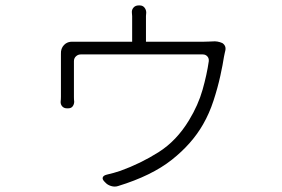

<svg xmlns="http://www.w3.org/2000/svg" viewBox="-20 -631 1040 709"><path d="M801 -472Q816 -462 812 -444Q811 -440 810 -435.5Q809 -431 807 -421Q803 -394 793.5 -350.5Q784 -307 768.5 -259.5Q753 -212 730 -172Q689 -100 614.5 -41Q540 18 416 56Q404 60 390.5 56Q377 52 369 43L366 40Q357 31 359.5 24Q362 17 374 14Q388 11 399.5 7.5Q411 4 424 0Q499 -27 565.5 -69Q632 -111 678 -187Q712 -243 728 -299.5Q744 -356 751 -405Q752 -416 745.5 -423Q739 -430 729 -430H278Q268 -430 260.5 -423Q253 -416 253 -405Q253 -384 253 -357.5Q253 -331 253 -308Q253 -285 253 -273Q253 -262 254 -256Q254 -246 248.5 -238.5Q243 -231 232 -231H227Q216 -231 209.5 -238.5Q203 -246 204 -257Q205 -263 205 -274Q205 -283 205 -302Q205 -321 205 -343.5Q205 -366 205 -386Q205 -406 205 -416Q205 -421 205 -426Q205 -431 205 -432Q204 -452 216.5 -465Q229 -478 249 -477Q252 -477 262 -477Q272 -477 279 -477H468V-559Q468 -566 468 -571.5Q468 -577 467 -584Q466 -595 473 -603Q480 -611 492 -611H496Q507 -611 513.5 -603Q520 -595 520 -584Q519 -577 519 -572Q519 -567 519 -559V-477H734Q739 -477 751 -477.5Q763 -478 764 -478Q783 -480 801 -472Z"/></svg>

Font: Chiron GoRound TC L
Style: Regular
Weight: 300
Designer: Ryoko NISHIZUKA 西塚涼子 (kana, bopomofo & ideographs); Paul D. Hunt (Latin, Greek & Cyrillic); Sandoll Communications 산돌커뮤니
Foundry: Adobe
Version: Version 1.000;hotconv 1.1.1;makeotfexe 2.6.0